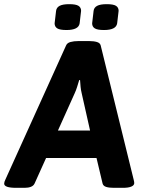

<svg xmlns="http://www.w3.org/2000/svg" viewBox="-57 -899 690 921"><path d="M371 -702Q393 -702 408 -697.5Q423 -693 426 -681L584 -38Q585 -36 586 -29.5Q587 -23 587 -21Q587 -10 573 -4Q559 2 533 2H489Q466 2 452 -2.5Q438 -7 435 -19L406 -141H164L109 -19Q104 -8 91.5 -3Q79 2 61 2H21Q-37 2 -37 -18Q-37 -26 -31 -38L260 -681Q265 -693 281 -697.5Q297 -702 319 -702ZM327 -515H323Q318 -499 313 -482.5Q308 -466 301 -451L221 -273H375L335 -451Q331 -467 329.5 -483Q328 -499 327 -515ZM455 -879Q487 -879 499.5 -871Q512 -863 512 -847L505 -787Q500 -755 442 -755Q410 -755 397.5 -763Q385 -771 385 -787L392 -847Q394 -863 409 -871Q424 -879 455 -879ZM275 -879Q307 -879 319.5 -871Q332 -863 332 -847L325 -787Q320 -755 262 -755Q230 -755 217.5 -763Q205 -771 205 -787L212 -847Q214 -863 229 -871Q244 -879 275 -879Z"/></svg>

Font: Asap VF Beta
Style: Italic
Weight: 400
Italic angle: -6°
Designer: Pablo Cosgaya
Foundry: Pablo Cosgaya
Version: Version 1.007